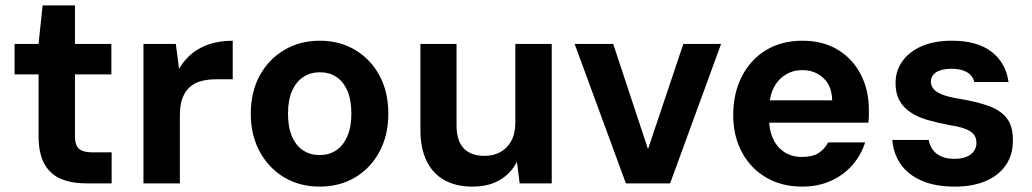

<svg xmlns="http://www.w3.org/2000/svg" viewBox="-20 -680 3826 712"><path d="M299 0Q246 0 206.5 -16.5Q167 -33 145 -71.5Q123 -110 123 -177V-404H34V-517H123L138 -660H258V-517H393V-404H258V-175Q258 -141 273 -128Q288 -115 324 -115H394V0Z M512 0V-517H632L644 -425Q664 -459 692.5 -482Q721 -505 759 -517Q797 -529 843 -529V-386H781Q753 -386 728.5 -380Q704 -374 685.5 -358.5Q667 -343 657 -317Q647 -291 647 -252V0Z M1165 12Q1091 12 1033.5 -22.5Q976 -57 943 -118Q910 -179 910 -258Q910 -339 943 -399.5Q976 -460 1034 -494.5Q1092 -529 1166 -529Q1240 -529 1297.5 -494.5Q1355 -460 1387.5 -399.5Q1420 -339 1420 -258Q1420 -179 1387.5 -118Q1355 -57 1297.5 -22.5Q1240 12 1165 12ZM1165 -105Q1200 -105 1226 -122Q1252 -139 1267.5 -173.5Q1283 -208 1283 -258Q1283 -310 1268 -344Q1253 -378 1227 -395Q1201 -412 1166 -412Q1132 -412 1105.5 -395Q1079 -378 1063.5 -344Q1048 -310 1048 -258Q1048 -208 1063 -173.5Q1078 -139 1104.5 -122Q1131 -105 1165 -105Z M1732 12Q1671 12 1628 -12Q1585 -36 1562 -83Q1539 -130 1539 -199V-517H1673V-216Q1673 -158 1699.5 -130Q1726 -102 1777 -102Q1809 -102 1834.5 -115.5Q1860 -129 1875.5 -156.5Q1891 -184 1891 -225V-517H2026V0H1907L1897 -80Q1875 -37 1833.5 -12.5Q1792 12 1732 12Z M2301 0 2111 -517H2254L2383 -127L2514 -517H2654L2465 0Z M2955 12Q2879 12 2821.5 -21.5Q2764 -55 2731.5 -115Q2699 -175 2699 -254Q2699 -334 2731 -396.5Q2763 -459 2820.5 -494Q2878 -529 2955 -529Q3032 -529 3087 -495.5Q3142 -462 3172 -404Q3202 -346 3202 -273Q3202 -263 3202 -251Q3202 -239 3200 -225H2796V-308H3066Q3065 -361 3033.5 -390.5Q3002 -420 2955 -420Q2921 -420 2893 -403Q2865 -386 2848.5 -353Q2832 -320 2832 -269V-240Q2832 -197 2847 -165Q2862 -133 2889.5 -115.5Q2917 -98 2954 -98Q2993 -98 3015.5 -112.5Q3038 -127 3051 -152H3188Q3174 -106 3141.5 -68.5Q3109 -31 3061.5 -9.5Q3014 12 2955 12Z M3521 12Q3447 12 3396.5 -10.5Q3346 -33 3319.5 -72Q3293 -111 3289 -161H3424Q3427 -142 3438 -126Q3449 -110 3469.5 -100.5Q3490 -91 3519 -91Q3546 -91 3564 -98.5Q3582 -106 3591.5 -119.5Q3601 -133 3601 -149Q3601 -172 3588.5 -184.5Q3576 -197 3553 -204.5Q3530 -212 3496 -217Q3454 -225 3418.5 -235.5Q3383 -246 3356.5 -263.5Q3330 -281 3315.5 -307.5Q3301 -334 3301 -372Q3301 -417 3326 -452.5Q3351 -488 3397.5 -508.5Q3444 -529 3510 -529Q3604 -529 3657 -488Q3710 -447 3720 -376H3593Q3587 -400 3565.5 -412.5Q3544 -425 3509 -425Q3471 -425 3451.5 -412Q3432 -399 3432 -377Q3432 -362 3442 -350Q3452 -338 3475 -329Q3498 -320 3536 -314Q3602 -303 3646.5 -287Q3691 -271 3714 -241Q3737 -211 3736 -157Q3736 -105 3709.5 -67Q3683 -29 3635 -8.5Q3587 12 3521 12Z"/></svg>

Font: DM Sans 11pt
Style: Bold
Weight: 700
Version: Version 4.004;gftools[0.9.30]